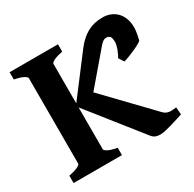

<svg xmlns="http://www.w3.org/2000/svg" viewBox="-140 -768 932 923"><g transform="rotate(-30 325.5 -306.5)"><path d="M19.5 0V-40.5Q52.7 -47.4 69.1 -55.4Q85.4 -63.5 85.4 -70.3V-544.4Q85.4 -550.3 70.1 -559.1Q54.7 -567.9 19.5 -574.7V-615.2H288.1V-574.7Q254.9 -567.9 238.5 -559.6Q222.2 -551.3 222.2 -544.4V-325.2L384.3 -538.6Q415.5 -579.6 452.6 -599.9Q489.7 -620.1 537.1 -620.1Q560.5 -620.1 580.3 -612.3Q600.1 -604.5 614.7 -589.6Q629.4 -574.7 637.7 -552.5Q646 -530.3 646 -501Q646 -494.6 644.8 -485.6Q643.6 -476.6 642.1 -467.5Q640.6 -458.5 638.7 -450Q636.7 -441.4 635.3 -436Q633.8 -432.1 620.6 -424.6Q607.4 -417 589.6 -408.9Q571.8 -400.9 553.5 -393.8Q535.2 -386.7 523.4 -383.8L504.9 -412.6Q509.3 -419.4 513.9 -429.2Q518.6 -439 522.5 -449.2Q526.4 -459.5 528.8 -469.5Q531.2 -479.5 531.2 -486.8Q531.2 -511.7 523.9 -519.3Q516.6 -526.9 505.4 -526.9Q493.7 -526.9 484.9 -520.3Q476.1 -513.7 468.8 -504.9L319.8 -330.1L554.2 -86.4Q562 -77.6 570.1 -73Q578.1 -68.4 586.9 -66.9Q595.7 -65.4 605.7 -66.2Q615.7 -66.9 628.4 -68.4L631.8 -27.8Q617.7 -23.4 599.1 -17.3Q580.6 -11.2 561.8 -5.9Q543 -0.5 525.9 3.2Q508.8 6.8 497.1 6.8Q482.9 6.8 471.9 2.4Q460.9 -2 451.2 -14.2L222.2 -302.7V-70.3Q222.2 -64.5 237.3 -55.9Q252.4 -47.4 288.1 -40.5V0Z"/></g></svg>

Font: Gentium Book Basic
Style: Bold
Weight: 700
Designer: J. Victor Gaultney and Annie Olsen
Foundry: SIL International
Version: Version 1.102; 2013; Maintenance release